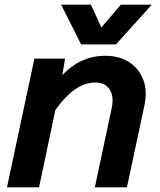

<svg xmlns="http://www.w3.org/2000/svg" viewBox="-20 -806 690 826"><path d="M388 0 461 -343Q471 -392 451.5 -421.5Q432 -451 391 -451Q342 -451 296.5 -417Q251 -383 201 -308L207 -433Q257 -502 311.5 -534Q366 -566 433 -566Q493 -566 535 -539Q577 -512 596 -464Q615 -416 601 -351L526 0ZM10 0 128 -554H260L242 -446L148 0ZM243 -786H371L416 -688L500 -786H633L479 -615H329Z"/></svg>

Font: Azeret Mono Thin SemiBold
Style: Italic
Weight: 600
Italic angle: -12°
Version: Version 1.002